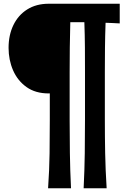

<svg xmlns="http://www.w3.org/2000/svg" viewBox="-20 -821 693 1039"><path d="M432.6 197.8Q437.5 98.1 438.7 8.5Q439.9 -81.1 439.9 -171.9V-431.2Q439.9 -498.5 439.5 -564.7Q439 -630.9 436.5 -700.7H360.4Q358.4 -630.9 357.7 -564.7Q356.9 -498.5 356.9 -431.2V-171.9Q356.9 -81.1 358.2 8.5Q359.4 98.1 364.3 197.8H240.2Q247.1 98.1 248.3 8.5Q249.5 -81.1 249.5 -171.9V-315.4H244.1Q171.9 -315.4 123.5 -349.9Q75.2 -384.3 50.8 -440.4Q26.4 -496.6 26.4 -562Q26.4 -631.3 52.5 -685.3Q78.6 -739.3 127.4 -770Q176.3 -800.8 244.1 -800.8H627.9V-694.3Q608.4 -695.3 589.1 -696.3Q569.8 -697.3 551.3 -697.8Q548.8 -628.4 548.1 -563.2Q547.4 -498 547.4 -431.2V-171.9Q547.4 -81.1 549.1 8.5Q550.8 98.1 557.1 197.8Z"/></svg>

Font: Pinar DS4-Bold
Style: Regular
Weight: 700
Designer: Amin Abedi
Version: Version 2.000